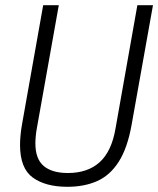

<svg xmlns="http://www.w3.org/2000/svg" viewBox="-20 -706 608 738"><path d="M239 12Q155 12 106 -23.5Q57 -59 57 -149Q57 -166 59 -187Q61 -208 65 -230L146 -686H206L122 -215Q119 -200 117.5 -183.5Q116 -167 116 -155Q116 -95 148 -68Q180 -41 241 -41Q317 -41 363 -82.5Q409 -124 424 -212L508 -686H568L486 -227Q470 -137 436.5 -84.5Q403 -32 353.5 -10Q304 12 239 12Z"/></svg>

Font: Archivo Condensed ExtraLight
Style: Italic
Weight: 250
Width: 3
Italic angle: -10°
Designer: Hector Gatti
Foundry: Omnibus-Type
Version: Version 2.001